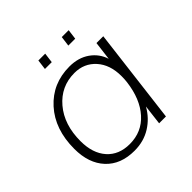

<svg xmlns="http://www.w3.org/2000/svg" viewBox="-170 -793 952 952"><g transform="rotate(-45 306.0 -317.0)"><path d="M385.7 -590.8 392.6 -643.6H440.9L434.1 -590.8ZM221.7 -590.8 228.5 -643.6H276.4L269.5 -590.8ZM311 -473.6Q216.3 -473.6 154.8 -401.1Q93.3 -328.6 93.3 -212.9Q93.3 -127.9 136.7 -78.9Q180.2 -29.8 256.3 -29.8Q340.8 -29.8 395.3 -90.6Q449.7 -151.4 462.9 -255.9Q465.3 -274.4 465.3 -297.4Q465.3 -377.4 422.1 -425.5Q378.9 -473.6 311 -473.6ZM44.4 -207.5Q44.4 -344.7 120.8 -429.2Q197.3 -513.7 315.9 -513.7Q378.4 -513.7 421.9 -483.2Q465.3 -452.6 481 -402.8L493.2 -501H541L479.5 0H431.6L444.3 -105Q414.6 -52.2 364.5 -21Q314.5 10.3 249.5 10.3Q153.3 10.3 98.9 -48.1Q44.4 -106.4 44.4 -207.5Z"/></g></svg>

Font: Muli
Style: ExtraLightItalic
Weight: 200
Italic angle: -7°
Designer: Vernon Adams
Foundry: newtypography
Version: Version 2.0; ttfautohint (v1.00rc1.2-2d82) -l 8 -r 50 -G 200